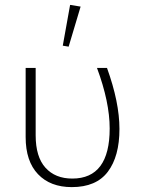

<svg xmlns="http://www.w3.org/2000/svg" viewBox="-20 -759 578 786"><path d="M261 -568 237 -572 267 -739 310 -732ZM274 7Q186 7 135.5 -46Q85 -99 85 -198V-481H126V-205Q126 -117 166 -72.5Q206 -28 276 -28Q429 -28 429 -233Q429 -341 377 -481H418Q469 -340 469 -231Q469 -119 421.5 -56Q374 7 274 7Z"/></svg>

Font: Cantarell Light
Style: Regular
Weight: 300
Designer: Dave Crossland, Nikolaus Waxweiler, Florian Fecher, Jacques Le Bailly, Eben Sorkin, Alexei Vanyashin, Alexios Zavras, Em
Version: Version 0.303